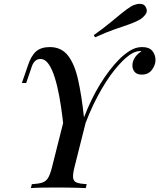

<svg xmlns="http://www.w3.org/2000/svg" viewBox="-20 -963 816 983"><path d="M361 -106Q352 -70 354.5 -52Q357 -34 373.5 -28Q390 -22 424 -20L419 0Q403 -1 380 -1.5Q357 -2 331 -2.5Q305 -3 279 -3Q237 -3 199.5 -2.5Q162 -2 138 0L143 -20Q177 -22 196 -28Q215 -34 226 -52Q237 -70 246 -106L315 -380L360 -317L405 -336L439 -416ZM697 -702Q681 -701 667 -695Q653 -689 640 -679Q609 -657 567 -605.5Q525 -554 480.5 -471.5Q436 -389 395 -270L310 -265Q306 -311 299.5 -364.5Q293 -418 283.5 -470Q274 -522 260.5 -565.5Q247 -609 229 -635Q211 -661 187 -661Q170 -661 158.5 -649.5Q147 -638 140 -614L114 -538Q114 -538 103 -538Q92 -538 92 -538L123 -628Q139 -677 164.5 -699.5Q190 -722 235 -722Q294 -722 328 -678.5Q362 -635 380 -554Q398 -473 410 -362Q447 -458 493 -532.5Q539 -607 589 -658Q612 -682 643 -702Q674 -722 707 -722Q745 -722 761 -701Q777 -680 776 -653Q775 -628 757 -604.5Q739 -581 706 -581Q680 -581 668.5 -596Q657 -611 658 -630Q659 -652 672 -670.5Q685 -689 704 -700Q703 -701 701 -701.5Q699 -702 697 -702ZM460 -783Q512 -820 545.5 -848Q579 -876 604.5 -896.5Q630 -917 654 -932Q665 -938 680 -941.5Q695 -945 708.5 -941.5Q722 -938 728 -923Q737 -905 724 -888Q711 -871 693 -861Q669 -848 638.5 -837.5Q608 -827 566 -812.5Q524 -798 467 -772Z"/></svg>

Font: Playfair Display Medium
Style: Italic
Weight: 500
Italic angle: -14°
Designer: Claus Eggers Sørensen
Foundry: Claus Eggers Sørensen
Version: Version 1.203